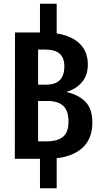

<svg xmlns="http://www.w3.org/2000/svg" viewBox="-20 -846 535 1023"><path d="M282 -3V157H193V0H59L60 -673H193V-826H282V-668Q362 -655 405 -613Q448 -571 448 -502Q448 -445 416.5 -408Q385 -371 333 -356Q397 -342 434.5 -304.5Q472 -267 472 -193Q472 -108 421.5 -60.5Q371 -13 282 -3ZM183 -582V-395H225Q275 -395 298.5 -419Q322 -443 323 -490Q323 -538 298 -560Q273 -582 219 -582ZM345 -198Q345 -255 317.5 -281.5Q290 -308 233 -308H183V-93H229Q286 -93 315.5 -117Q345 -141 345 -198Z"/></svg>

Font: Fira Sans Compressed Medium
Style: Regular
Weight: 500
Width: 1
Designer: bBox Type GmbH & Carrois Corporate GbR & Edenspiekermann AG
Foundry: bBox Type GmbH & Carrois Corporate GbR & Edenspiekermann AG
Version: Version 4.301